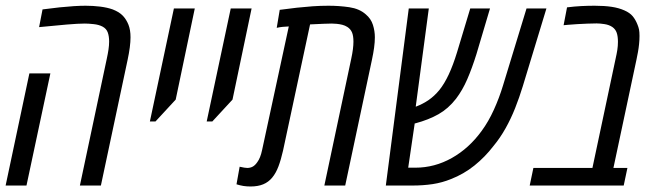

<svg xmlns="http://www.w3.org/2000/svg" viewBox="-20 -660 2320 683"><path d="M264.2 0 359.9 -451.2Q363.8 -469.2 366 -484.1Q368.2 -499 368.2 -512.2Q368.2 -531.2 363.3 -544.7Q358.4 -558.1 344.7 -565.4Q331.5 -572.3 313 -574.2Q294.4 -576.2 281.7 -576.2Q259.3 -576.2 218.5 -572.8Q177.7 -569.3 119.1 -563.5L131.3 -626.5Q163.6 -630.9 191.7 -633.8Q219.7 -636.7 243.2 -638.2Q266.6 -639.6 284.2 -639.6Q311 -639.6 336.4 -636.5Q361.8 -633.3 380.9 -626.5Q392.1 -622.1 401.4 -616.5Q410.6 -610.8 417.5 -603.5Q429.7 -590.3 437 -572Q444.3 -553.7 444.3 -527.3Q444.3 -511.7 441.7 -491.2Q439 -470.7 434.1 -447.8L338.9 0ZM0 0 84.5 -398.9H159.2L74.2 0Z M513.2 -228 598.6 -629.9H672.9L605 -305.7L533.2 -228Z M715.3 -228 800.8 -629.9H875L807.1 -305.7L735.4 -228Z M871.1 3.4Q857.9 3.4 845.7 1.5Q833.5 -0.5 821.3 -4.4L832.5 -66.9Q851.6 -62.5 860.4 -62.5Q872.1 -63 880.1 -67.9Q888.2 -72.8 895.5 -83.5Q900.9 -90.8 905 -101.1Q909.2 -111.3 912.6 -127.4L1007.3 -565.9Q996.6 -565.4 985.8 -564.5Q975.1 -563.5 964.4 -561L975.1 -625Q1007.3 -629.4 1036.1 -632.6Q1064.9 -635.7 1092.5 -637.7Q1120.1 -639.6 1148.4 -639.6Q1186.5 -639.6 1222.7 -634.3Q1258.8 -628.9 1281.2 -608.9Q1299.8 -593.3 1306.6 -571.5Q1313.5 -549.8 1313.5 -527.3Q1313.5 -510.3 1310.8 -490.5Q1308.1 -470.7 1303.2 -447.8L1208 0H1133.8L1229.5 -451.2Q1237.3 -487.3 1237.3 -511.7Q1237.3 -532.7 1232.2 -544.7Q1227.1 -556.6 1215.8 -564Q1207.5 -569.3 1197.8 -571.8Q1188 -574.2 1178.2 -575.2Q1168.5 -576.2 1160.6 -576.2Q1151.4 -576.2 1131.1 -575.4Q1110.8 -574.7 1083 -573.2L986.8 -124Q979.5 -91.8 970.5 -67.9Q961.4 -43.9 948.2 -28.1Q935.1 -12.2 916.3 -4.4Q897.5 3.4 871.1 3.4Z M1352.5 0 1434.1 -629.9H1505.4L1456.1 -259.8L1445.8 -280.8Q1449.7 -280.8 1453.9 -280.5Q1458 -280.3 1460.9 -281.2Q1484.9 -290.5 1505.1 -304.4Q1525.4 -318.4 1543 -339.8Q1561 -362.3 1576.4 -395.3Q1591.8 -428.2 1606 -474.6L1652.8 -629.9H1723.1L1674.8 -467.3Q1659.2 -417.5 1642.3 -378.4Q1625.5 -339.4 1602.1 -308.6Q1574.7 -273.4 1539.8 -253.7Q1504.9 -233.9 1457.5 -221.2Q1452.1 -220.7 1448.2 -220.5Q1444.3 -220.2 1439.7 -220.9Q1435.1 -221.7 1427.2 -224.6L1460.4 -255.9L1432.1 -63.5H1457.5Q1525.9 -63.5 1587.2 -97.9Q1648.4 -132.3 1693.4 -194.3Q1717.8 -227.5 1736.8 -269.5Q1755.9 -311.5 1769.5 -356.4L1853 -629.9H1923.8L1839.8 -353.5Q1827.6 -313.5 1812.5 -275.4Q1797.4 -237.3 1778.3 -203.4Q1759.3 -169.4 1735.8 -141.1Q1705.6 -101.6 1667.5 -71Q1629.4 -40.5 1584 -22.9Q1553.2 -10.3 1519.3 -5.1Q1485.4 0 1447.3 0Z M1864.3 0 1877.4 -62.5H2087.4L2169.9 -451.2Q2173.8 -468.3 2176 -482.4Q2178.2 -496.6 2178.2 -511.2Q2178.2 -530.8 2173.8 -543.5Q2169.4 -556.2 2158.2 -564Q2146.5 -571.8 2130.6 -574.2Q2114.7 -576.7 2102.5 -576.7Q2086.9 -576.7 2069.1 -575.9Q2051.3 -575.2 2033.9 -574.2Q2016.6 -573.2 2001 -571.8L1984.9 -570.3L1997.1 -633.8Q2023.9 -637.2 2047.9 -638.4Q2071.8 -639.6 2095.2 -639.6Q2130.4 -639.6 2156 -635.7Q2181.6 -631.8 2201.2 -623Q2220.2 -614.7 2230.5 -602.5Q2240.7 -590.3 2247.6 -572.8Q2251.5 -563.5 2253.2 -554.9Q2254.9 -546.4 2254.9 -532.2Q2254.9 -517.6 2253.4 -503.4Q2252 -489.3 2249.5 -475.3Q2247.1 -461.4 2244.1 -447.8L2162.1 -62.5H2211.9L2198.7 0Z"/></svg>

Font: Open Sans Condensed
Style: Italic
Weight: 400
Width: 3
Italic angle: -12°
Designer: Monotype Design Team
Foundry: Monotype Imaging Inc.
Version: Version 3.000